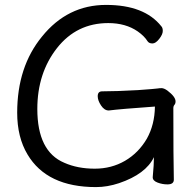

<svg xmlns="http://www.w3.org/2000/svg" viewBox="-20 -739 792 782"><path d="M371 23Q171 23 92 -110Q50 -180 50 -280Q50 -467 151 -590Q255 -719 412 -719Q568 -719 637 -632Q643 -626 643 -613Q643 -599 628.5 -580.5Q614 -562 601 -562Q587 -562 581 -571Q568 -592 541 -611Q492 -645 421 -645Q292 -645 212 -543Q132 -441 132 -295Q132 -122 242 -76Q296 -52 366 -52Q434 -52 489 -84Q544 -116 578 -174Q610 -231 611 -305Q470 -295 423 -289Q405 -289 391.5 -309.5Q378 -330 378 -347Q378 -367 396 -367Q454 -367 542 -372Q611 -377 620.5 -378.5Q630 -380 638 -380Q648 -380 662 -370Q695 -345 695 -326Q695 -317 690.5 -312Q686 -307 686 -298Q686 -92 688 -7Q688 12 662 12Q641 12 621.5 4.5Q602 -3 602 -17Q607 -70 607 -99Q574 -30 465 7Q417 23 371 23Z"/></svg>

Font: ToneOZ-Pinyin-WenKai-Medium
Style: Medium
Weight: 700
Designer: Fontworks Inc.
Foundry: ToneOZ
Version: Version 0.240331